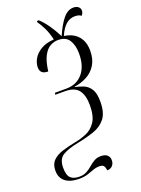

<svg xmlns="http://www.w3.org/2000/svg" viewBox="-191 -731 716 973"><g transform="rotate(-20 167.0 -244.0)"><path d="M213 173Q211 157 205 148.5Q199 140 182 140Q163 140 146.5 146.5Q130 153 110.5 159Q91 165 64 165Q18 165 -8.5 144.5Q-35 124 -35 85Q-35 51 -16.5 32Q2 13 34 2.5Q66 -8 107 -16Q140 -22 171 -35Q202 -48 222.5 -78.5Q243 -109 243 -169Q243 -220 222 -248.5Q201 -277 149 -277H96L98 -287H159Q215 -287 248 -325.5Q281 -364 281 -432Q281 -476 263.5 -504.5Q246 -533 204 -533Q182 -533 161.5 -522Q141 -511 125.5 -482.5Q110 -454 103 -400Q60 -400 60 -437Q60 -460 73 -483Q86 -506 113.5 -523Q141 -540 185 -543Q176 -582 162.5 -609Q149 -636 136 -654L137 -660H147Q190 -620 228 -545Q252 -600 277 -630.5Q302 -661 333 -661Q349 -661 359 -653Q369 -645 369 -632Q369 -618 358 -607Q349 -617 324 -617Q271 -617 239 -542Q287 -535 313 -505.5Q339 -476 339 -427Q339 -381 320 -350.5Q301 -320 270 -303.5Q239 -287 203 -282L202 -280Q226 -275 248 -266Q270 -257 284.5 -234.5Q299 -212 299 -167Q299 -107 275 -76.5Q251 -46 210 -32Q169 -18 118 -8Q67 2 37 19.5Q7 37 7 85Q7 125 23 140Q39 155 69 155Q93 155 109.5 146Q126 137 140 124.5Q154 112 169.5 103Q185 94 206 94Q229 94 240.5 104.5Q252 115 252 132Q252 150 241.5 161.5Q231 173 213 173Z"/></g></svg>

Font: Noto Serif Display ExtraCondensed Light
Style: Italic
Weight: 300
Width: 2
Italic angle: -12°
Designer: Monotype Design Team
Foundry: Monotype Imaging Inc.
Version: Version 2.009